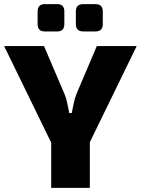

<svg xmlns="http://www.w3.org/2000/svg" viewBox="-25 -914 685 934"><path d="M640 -690 407 -212H228L-5 -690H189L289 -456Q298 -435 302.5 -410.5Q307 -386 312 -364H324Q328 -386 333.5 -411Q339 -436 347 -457L446 -690ZM412 -321V0H224V-321ZM439 -894Q475 -894 475 -858V-797Q475 -761 439 -761H380Q344 -761 344 -797V-858Q344 -894 380 -894ZM253 -894Q288 -894 288 -858V-797Q288 -761 253 -761H193Q158 -761 158 -797V-858Q158 -894 193 -894Z"/></svg>

Font: Exo 2 ExtraBold
Style: Regular
Weight: 800
Designer: Natanael Gama
Foundry: Natanael Gama
Version: Version 2.010